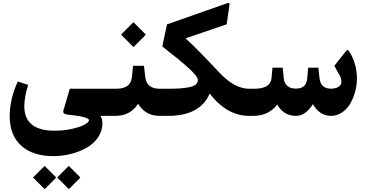

<svg xmlns="http://www.w3.org/2000/svg" viewBox="-20 -770 2429 1276"><path d="M440.9 336.4 510.7 406.2Q513.2 408.2 513.2 409.2Q513.2 410.2 510.3 414.1L441.4 483.4Q437.5 487.3 433.6 483.4L365.2 414.6Q361.3 410.6 361.1 409.7Q360.8 408.7 363.8 405.8L433.1 336.4Q436.5 333.5 437.5 333.7Q438.5 334 440.9 336.4ZM280.3 336.4 350.1 406.2Q352.1 408.2 352.3 409.2Q352.5 410.2 349.6 414.1L280.8 483.4Q276.9 487.3 272.9 483.4L204.6 414.6Q200.7 410.6 200.4 409.7Q200.2 408.7 203.1 405.8L272.5 336.4Q274.4 334.5 275.6 334Q276.9 333.5 277.6 334Q278.3 334.5 280.3 336.4ZM342.8 98.6Q404.3 98.6 458.7 86.4Q513.2 74.2 542.2 58.1Q571.3 42 571.3 28.3Q571.3 6.3 423.3 -9.3Q394.5 -12.7 401.9 -37.6L443.8 -180.2H714.8Q727.1 -180.2 727.1 -115.7V-69.3Q727.1 0 714.8 0H646.5Q660.6 18.6 660.6 49.3Q660.6 100.1 631.8 142.6Q603 185.1 556.2 211.7Q509.3 238.3 452.1 252.9Q395 267.6 335.4 267.6Q198.2 267.6 121.3 198.5Q44.4 129.4 44.4 1.5Q44.4 -110.8 98.1 -228L167 -206.1Q141.6 -123.5 141.6 -64Q141.6 98.6 342.8 98.6Z M710 0Q683.1 0 683.1 -75.2V-109.4Q683.1 -180.2 710 -180.2H752Q848.1 -180.2 856 -254.4L864.3 -332.5H937L945.8 -255.9Q955.1 -180.2 1041.5 -180.2H1050.8Q1063 -180.2 1063 -115.7V-69.3Q1063 0 1050.8 0H1040.5Q946.8 0 897.9 -80.1Q844.7 0 749.5 0ZM870.6 -618.7 945.8 -543.5Q948.2 -541.5 948.2 -540.3Q948.2 -539.1 945.3 -535.6L871.1 -460.9Q867.2 -456.5 863.3 -460.9L789.6 -534.7Q785.6 -538.6 785.4 -539.8Q785.2 -541 788.1 -543.9L862.8 -618.7Q864.3 -620.1 865.2 -620.8Q866.2 -621.6 867.2 -621.3Q868.2 -621.1 868.7 -620.6Q869.1 -620.1 870.6 -618.7Z M1058.6 -461.4 1089.8 -607.9 1489.7 -748.5Q1500 -752.4 1503.2 -748Q1506.3 -743.7 1504.4 -731.9L1486.3 -608.4L1212.9 -515.1Q1279.8 -456.5 1437.5 -288.1Q1538.6 -180.2 1634.8 -180.2H1642.6Q1654.8 -180.2 1654.8 -115.7V-69.3Q1654.8 0 1642.6 0H1634.8Q1488.3 0 1373.5 -148.4Q1310.1 0 1097.7 0H1045.9Q1019 0 1019 -75.2V-109.4Q1019 -180.2 1045.9 -180.2H1096.2Q1141.6 -180.2 1172.6 -182.1Q1203.6 -184.1 1233.9 -189.7Q1264.2 -195.3 1279.5 -207.5Q1294.9 -219.7 1294.9 -238.3Q1294.9 -261.2 1235.6 -315.7Q1176.3 -370.1 1058.6 -461.4Z M2179.7 -180.7Q2210 -180.7 2229.5 -192.6Q2249 -204.6 2249 -228.5Q2249 -238.8 2245.6 -249.5Q2242.2 -260.3 2237.5 -268.6Q2232.9 -276.9 2221.9 -296.4Q2210.9 -315.9 2202.1 -332.5L2276.4 -426.8Q2285.2 -438 2289.8 -438Q2294.4 -438 2302.2 -426.3Q2352.1 -346.2 2352.1 -247.6Q2352.1 -205.1 2340.6 -162.1Q2329.1 -119.1 2308.1 -82.5Q2287.1 -45.9 2253.4 -22.9Q2219.7 0 2179.7 0Q2103.5 0 2059.6 -78.1Q2010.7 0 1947.3 0Q1864.3 0 1822.8 -75.2Q1764.2 0 1664.1 0H1637.7Q1610.8 0 1610.8 -75.2V-109.4Q1610.8 -180.2 1637.7 -180.2H1668.5Q1776.9 -180.2 1784.2 -248.5L1791 -320.3H1858.9L1865.7 -251Q1873 -181.2 1947.3 -181.2Q2015.1 -181.2 2021.5 -247.6L2027.8 -320.3H2095.7L2103.5 -250.5Q2111.3 -180.7 2179.7 -180.7Z"/></svg>

Font: Sahel FD-WOL
Style: Bold-FD-WOL
Weight: 700
Foundry: Saber Rastikerdar (saber.rastikerdar@gmail.com)
Version: Version 2.0.2